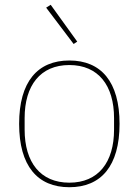

<svg xmlns="http://www.w3.org/2000/svg" viewBox="-20 -771 580 803"><path d="M270 12C137 12 60 -77 60 -253C60 -429 137 -518 270 -518C403 -518 480 -429 480 -253C480 -77 403 12 270 12ZM270 -7C391 -7 457 -92 457 -229V-277C457 -414 391 -499 270 -499C149 -499 83 -414 83 -277V-229C83 -92 149 -7 270 -7ZM173 -739 192 -751 303 -597 288 -587Z"/></svg>

Font: Plexus Sans Thin
Style: Regular
Weight: 250
Version: Version 2.001;PS 002.001;hotconv 1.0.70;makeotf.lib2.5.58329